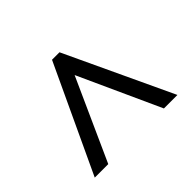

<svg xmlns="http://www.w3.org/2000/svg" viewBox="-110 -874 784 784"><g transform="rotate(-45 282.5 -482.0)"><path d="M42.9 -250.3 259.8 -714H303L520.3 -250.3H442.3L280.9 -604.6L120.9 -250.3Z"/></g></svg>

Font: Noto Serif Ethiopic
Style: Regular
Weight: 400
Designer: Monotype Design Team
Foundry: Monotype Imaging Inc.
Version: Version 2.102